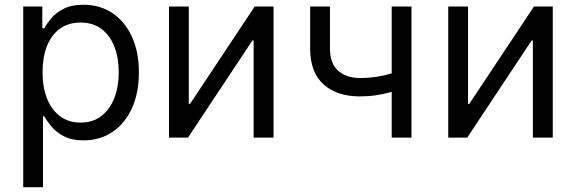

<svg xmlns="http://www.w3.org/2000/svg" viewBox="-20 -567 2373 791"><path d="M75.7 204.1V-540H154.3V-450.2H162.1Q172.9 -469.7 191.9 -492.4Q210.9 -515.1 242.9 -531.2Q274.9 -547.4 323.7 -547.4Q391.6 -547.4 442.9 -513.2Q494.1 -479 523.2 -416.3Q552.2 -353.5 552.2 -269Q552.2 -183.6 523.4 -120.8Q494.6 -58.1 443.4 -23.4Q392.1 11.2 324.2 11.2Q276.4 11.2 244.4 -5.1Q212.4 -21.5 193.1 -44.4Q173.8 -67.4 162.6 -87.9H157.2V204.1ZM312 -62Q362.8 -62 397.7 -89.1Q432.6 -116.2 450.9 -163.1Q469.2 -210 469.2 -269.5Q469.2 -328.6 451.2 -375Q433.1 -421.4 397.9 -447.8Q362.8 -474.1 312 -474.1Q261.7 -474.1 226.6 -448.5Q191.4 -422.9 173.3 -377Q155.3 -331.1 155.3 -269.5Q155.3 -208.5 173.6 -161.6Q191.9 -114.7 227.1 -88.4Q262.2 -62 312 -62Z M1106.9 0H1024.9V-400.4H1020L754.4 0H676.3V-540H757.8V-138.7H762.7L1029.3 -540H1106.9Z M1462.4 -169.9Q1368.2 -169.9 1313 -219.2Q1257.8 -268.6 1257.8 -367.7V-540H1339.4V-367.7Q1339.4 -304.2 1374 -274.9Q1408.7 -245.6 1461.9 -245.6Q1513.7 -245.6 1556.9 -255.4Q1600.1 -265.1 1643.6 -280.8V-205.1Q1614.3 -194.3 1585.9 -186.5Q1557.6 -178.7 1527.6 -174.3Q1497.6 -169.9 1462.4 -169.9ZM1593.8 0V-540H1675.3V0Z M2257.3 0H2175.3V-400.4H2170.4L1904.8 0H1826.7V-540H1908.2V-138.7H1913.1L2179.7 -540H2257.3Z"/></svg>

Font: V-Inter
Style: Regular-375
Weight: 375
Designer: Rasmus Andersson
Foundry: rsms
Version: Version 4.000;git-4146feb